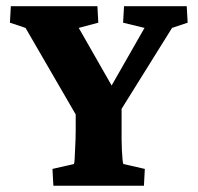

<svg xmlns="http://www.w3.org/2000/svg" viewBox="-20 -593 631 613"><path d="M529.3 -503.9 319.3 -167 368.2 -275.4V-175.8Q368.2 -165 368.2 -148.4Q368.2 -131.8 369.1 -114.7Q370.1 -97.7 371.1 -85Q372.1 -72.3 374 -69.3L442.4 -53.7L439.5 0H150.4L147.5 -53.7L215.8 -69.3Q217.8 -72.3 218.3 -85Q218.8 -97.7 219.7 -114.7Q220.7 -131.8 221.2 -148.4Q221.7 -165 221.7 -175.8V-275.4L256.8 -167L61.5 -503.9L11.7 -520.5L14.6 -573.2H291L293.9 -520.5L231.4 -503.9L349.6 -296.9H323.2L441.4 -503.9L373 -520.5L376 -573.2H576.2L579.1 -520.5Z"/></svg>

Font: Crimson Pro ExtraBold
Style: Regular
Weight: 800
Designer: Jacques Le Bailly
Foundry: Baron von Fonthausen
Version: Version 1.003